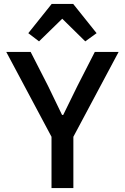

<svg xmlns="http://www.w3.org/2000/svg" viewBox="-20 -964 640 984"><path d="M244 0V-263L12 -698H137L226 -524L298 -375H304L377 -524L466 -698H588L356 -263V0ZM355 -944 475 -794 417 -752 299 -868 180 -752 125 -794 245 -944Z"/></svg>

Font: IBM Plaex Mono Medium
Style: Regular
Weight: 500
Designer: Mike Abbink, Paul van der Laan, Pieter van Rosmalen
Foundry: Bold Monday
Version: Version 2.003